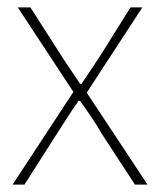

<svg xmlns="http://www.w3.org/2000/svg" viewBox="-20 -498 432 518"><path d="M14 0 178 -250 28 -478H62L144 -350Q156 -331 169.5 -311.5Q183 -292 196 -272H200Q214 -292 226.5 -311.5Q239 -331 252 -350L332 -478H364L214 -248L378 0H344L254 -138Q241 -161 226 -183Q211 -205 196 -226H192Q177 -205 163 -183Q149 -161 134 -138L46 0Z"/></svg>

Font: Mada ExtraLight
Style: Regular
Weight: 250
Designer: Khaled Hosny
Version: Version 1.5